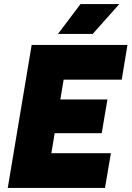

<svg xmlns="http://www.w3.org/2000/svg" viewBox="-20 -920 644 940"><path d="M18 0 135 -700H320L203 0ZM148 0 177 -170H523L494 0ZM193 -268 221 -433H506L478 -268ZM237 -530 265 -700H604L576 -530ZM264 -754 374 -900H564L434 -754Z"/></svg>

Font: Figtree Light Black
Style: Italic
Weight: 900
Italic angle: -9.5°
Version: Version 2.000